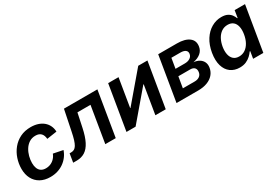

<svg xmlns="http://www.w3.org/2000/svg" viewBox="31 -1278 2899 2020"><g transform="rotate(-30 1480.5 -268.0)"><path d="M261.2 11.2Q191.4 11.2 141.1 -16.8Q90.8 -44.9 64 -95.7Q37.1 -146.5 37.1 -214.4Q37.1 -277.8 57.1 -337.6Q77.1 -397.5 116 -445.1Q154.8 -492.7 210.9 -520.5Q267.1 -548.3 339.4 -548.3Q386.2 -548.3 424.6 -536.1Q462.9 -523.9 491 -500.7Q519 -477.5 534.9 -444.8Q550.8 -412.1 552.2 -371.6L430.7 -353.5Q429.2 -374.5 423.1 -391.4Q417 -408.2 405.8 -420.4Q394.5 -432.6 377.7 -439Q360.8 -445.3 337.9 -445.3Q294.4 -445.3 261.7 -424.1Q229 -402.8 207.3 -368.2Q185.5 -333.5 174.8 -292.5Q164.1 -251.5 164.1 -212.4Q164.1 -176.8 174.6 -149.4Q185.1 -122.1 207.5 -106.9Q230 -91.8 265.1 -91.8Q289.1 -91.8 310.5 -98.9Q332 -106 350.1 -118.9Q368.2 -131.8 381.8 -149.9Q395.5 -168 403.8 -189.9L520 -166.5Q505.9 -125.5 480.7 -92.8Q455.6 -60.1 422.1 -36.9Q388.7 -13.7 347.9 -1.2Q307.1 11.2 261.2 11.2Z M541 0 558.1 -104.5H577.1Q598.6 -104.5 614.7 -113.5Q630.9 -122.6 643.8 -143.6Q656.7 -164.6 668.2 -201.4Q679.7 -238.3 690.9 -294.9L741.2 -541H1147.5L1058.1 0H931.2L1003.4 -436.5H844.7L809.1 -268.1Q789.1 -172.9 758.8 -113.8Q728.5 -54.7 685.5 -27.3Q642.6 0 584.5 0Z M1665.5 0H1539.6L1596.2 -343.8H1591.8L1299.3 0H1188.5L1278.3 -541H1404.3L1347.7 -197.8H1351.6L1643.6 -541H1755.4Z M1796.4 0 1886.2 -541H2113.8Q2210.4 -541 2260.3 -502.4Q2310.1 -463.9 2298.3 -395.5Q2291 -350.6 2256.1 -321.8Q2221.2 -293 2165 -282.7Q2206.1 -279.3 2234.9 -261.2Q2263.7 -243.2 2276.6 -214.4Q2289.6 -185.5 2283.2 -147.9Q2275.9 -102.5 2246.8 -69.3Q2217.8 -36.1 2170.4 -18.1Q2123 0 2059.6 0ZM1931.6 -100.6H2075.7Q2109.9 -100.6 2133.3 -116.7Q2156.7 -132.8 2161.6 -162.6Q2167.5 -195.8 2150.9 -215.1Q2134.3 -234.4 2097.7 -234.4H1954.1ZM1967.3 -316.9H2079.6Q2118.7 -316.9 2144 -333.3Q2169.4 -349.6 2174.3 -379.4Q2178.7 -408.2 2158.2 -423.8Q2137.7 -439.5 2097.2 -439.5H1987.8Z M2562.5 10.3Q2497.6 10.3 2452.1 -23.2Q2406.7 -56.6 2388.2 -119.4Q2369.6 -182.1 2383.8 -270Q2398.9 -359.4 2439 -421.4Q2479 -483.4 2535.4 -515.9Q2591.8 -548.3 2655.3 -548.3Q2701.2 -548.3 2729.2 -533.4Q2757.3 -518.6 2772.9 -496.6Q2788.6 -474.6 2795.4 -453.6H2800.8L2814.9 -541H2940.9L2851.1 0H2727.1L2741.2 -85H2734.4Q2719.7 -63 2696.5 -41.3Q2673.3 -19.5 2640.4 -4.6Q2607.4 10.3 2562.5 10.3ZM2613.8 -94.2Q2655.3 -94.2 2688 -116.5Q2720.7 -138.7 2742.4 -178.2Q2764.2 -217.8 2772.9 -270.5Q2781.7 -323.2 2772.9 -362.3Q2764.2 -401.4 2738.8 -422.9Q2713.4 -444.3 2671.9 -444.3Q2629.4 -444.3 2596.7 -421.9Q2564 -399.4 2542.7 -360.4Q2521.5 -321.3 2512.7 -270.5Q2504.4 -219.2 2512.9 -179.2Q2521.5 -139.2 2546.9 -116.7Q2572.3 -94.2 2613.8 -94.2Z"/></g></svg>

Font: Inter 17pt SemiBold
Style: Italic
Weight: 600
Italic angle: -9.3988°
Version: Version 4.001;git-66647c0bb